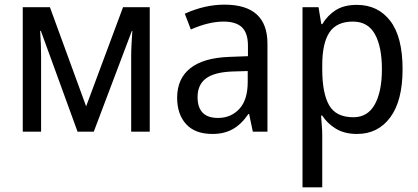

<svg xmlns="http://www.w3.org/2000/svg" viewBox="-20 -567 1799 827"><path d="M78 0V-536H195L351 -109L510 -536H625V0H545V-325Q545 -347 546.5 -375Q548 -403 550 -434H548L384 0H314L156 -434H153Q155 -404 156 -376Q157 -348 157 -324V0Z M895 10Q820 10 781.5 -32.5Q743 -75 743 -146Q743 -228 799.5 -273Q856 -318 968 -322L1048 -325V-370Q1048 -424 1022.5 -449Q997 -474 943 -474Q879 -474 802 -440L776 -508Q862 -547 947 -547Q1132 -547 1132 -379V0H1069L1053 -76H1050Q1020 -32 983 -11Q946 10 895 10ZM919 -59Q975 -59 1011 -98Q1047 -137 1047 -214V-261L980 -259Q903 -256 867 -229Q831 -202 831 -149Q831 -59 919 -59Z M1283 240V-536H1352L1364 -463H1368Q1391 -501 1426.5 -523.5Q1462 -546 1517 -546Q1608 -546 1661 -477Q1714 -408 1714 -269Q1714 -133 1661 -61.5Q1608 10 1518 10Q1464 10 1427 -12.5Q1390 -35 1368 -69H1363Q1364 -51 1366 -28Q1368 -5 1368 13V240ZM1502 -62Q1564 -62 1594.5 -117.5Q1625 -173 1625 -269Q1625 -365 1595 -419.5Q1565 -474 1500 -474Q1430 -474 1399 -427.5Q1368 -381 1368 -286V-268Q1368 -166 1397.5 -114Q1427 -62 1502 -62Z"/></svg>

Font: Noto Sans SemiCondensed
Style: Regular
Weight: 400
Width: 4
Designer: Monotype Design Team
Foundry: Monotype Imaging Inc.
Version: Version 2.013; ttfautohint (v1.8.4.7-5d5b)